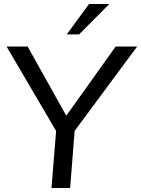

<svg xmlns="http://www.w3.org/2000/svg" viewBox="-20 -946 710 966"><path d="M239 0 265 -320 280 -257 13 -712H119L324 -345H300L562 -712H670L333 -257L358 -320L333 0ZM378 -773H316L428 -926H530Z"/></svg>

Font: Muli Medium
Style: Italic
Weight: 500
Italic angle: -4.541°
Designer: Vernon Adams
Foundry: Vernon Adams
Version: Version 2.100; ttfautohint (v1.8.1.43-b0c9)